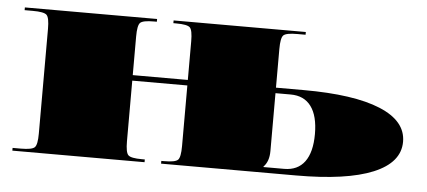

<svg xmlns="http://www.w3.org/2000/svg" viewBox="-39 -531 1350 607"><g transform="rotate(5 636.0 -227.5)"><path d="M17.5 -454.5H437.1V-445.8H428.3Q392.9 -445.8 384.4 -437.3Q375.9 -428.8 375.9 -393.4V-271H550.7V-393.4Q550.7 -428.8 542.2 -437.3Q533.7 -445.8 498.3 -445.8H489.5V-454.5H909.1V-445.8H882.9Q847.5 -445.8 838.9 -437.3Q830.4 -428.8 830.4 -393.4V-271H917.8Q1077.8 -271 1161.7 -236.2Q1245.6 -201.5 1245.6 -135.5Q1245.6 -69.5 1161.7 -34.7Q1077.8 0 917.8 0H489.5V-8.7H498.3Q533.7 -8.7 542.2 -17.3Q550.7 -25.8 550.7 -61.2V-253.5H375.9V-61.2Q375.9 -25.8 384.4 -17.3Q392.9 -8.7 428.3 -8.7H437.1V0H17.5V-8.7H43.7Q79.1 -8.7 87.6 -17.3Q96.2 -25.8 96.2 -61.2V-393.4Q96.2 -428.8 87.6 -437.3Q79.1 -445.8 43.7 -445.8H17.5ZM812.9 -17.5H878.5Q921.3 -17.5 943.6 -47.6Q965.9 -77.8 965.9 -135.5Q965.9 -193.2 943.6 -223.3Q921.3 -253.5 878.5 -253.5H830.4V-69.9Q830.4 -36.7 812.9 -19.2Z"/></g></svg>

Font: FoglihtenBlackPcs
Style: BlackPcs
Weight: 900
Version: Version 0.75